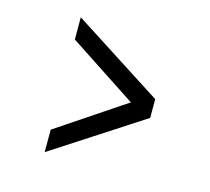

<svg xmlns="http://www.w3.org/2000/svg" viewBox="-76 -676 713 652"><g transform="rotate(15 280.0 -350.0)"><path d="M132 -192V-113L448 -318V-384L132 -587V-509L371 -352Z"/></g></svg>

Font: RazerF5
Style: Regular
Weight: 400
Foundry: Razer Inc.
Version: Version 2